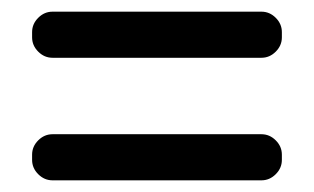

<svg xmlns="http://www.w3.org/2000/svg" viewBox="-20 -489 538 329"><path d="M463 -425Q463 -411 452.5 -400.5Q442 -390 428 -390H70Q56 -390 45.5 -400.5Q35 -411 35 -425V-434Q35 -448 45.5 -458.5Q56 -469 70 -469H428Q442 -469 452.5 -458.5Q463 -448 463 -434ZM463 -215Q463 -201 452.5 -190.5Q442 -180 428 -180H70Q56 -180 45.5 -190.5Q35 -201 35 -215V-224Q35 -238 45.5 -248.5Q56 -259 70 -259H428Q442 -259 452.5 -248.5Q463 -238 463 -224Z"/></svg>

Font: Trueno
Style: Round
Weight: 400
Designer: Julieta Ulanovsky, Jasper
Foundry: Julieta Ulanovsky, Cannot Into Space Fonts
Version: Version 3.001